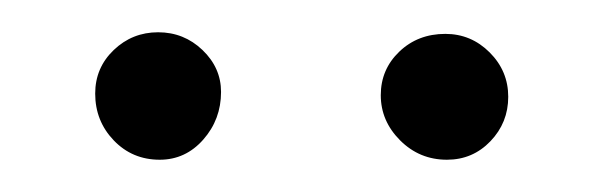

<svg xmlns="http://www.w3.org/2000/svg" viewBox="-20 -592 373 119"><path d="M78 -572Q94 -572 105.5 -561Q117 -550 117 -535Q117 -518 106 -505.5Q95 -493 79 -493Q62 -493 50.5 -505Q39 -517 39 -534Q39 -550 50.5 -561Q62 -572 78 -572ZM256 -571Q272 -571 283.5 -559.5Q295 -548 295 -532Q295 -516 284 -504.5Q273 -493 257 -493Q240 -493 228 -505Q216 -517 216 -533Q216 -549 227.5 -560Q239 -571 256 -571Z"/></svg>

Font: New Athena Unicode
Style: Regular
Weight: 400
Designer: J. Rusten 1997; rev. by R. Hancock 2001, 2002, rev. by D. Mastronarde 2002-2021
Foundry: GreekKeys New Athena Unicode
Version: Version 5.008